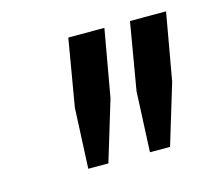

<svg xmlns="http://www.w3.org/2000/svg" viewBox="-55 -750 448 406"><g transform="rotate(-15 169.0 -547.5)"><path d="M93 -408 99 -540 124 -687H203L177 -540L137 -408ZM228 -408 234 -540 259 -687H338L312 -540L272 -408Z"/></g></svg>

Font: Archivo ExtraCondensed Medium
Style: Italic
Weight: 500
Width: 2
Italic angle: -10°
Designer: Hector Gatti
Foundry: Omnibus-Type
Version: Version 2.001